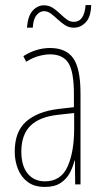

<svg xmlns="http://www.w3.org/2000/svg" viewBox="-20 -726 406 756"><path d="M177 -537Q240 -537 268.5 -496.5Q297 -456 297 -358V0H276L275 -93H273Q267 -68 254.5 -44.5Q242 -21 218.5 -5.5Q195 10 157 10Q115 10 89 -9.5Q63 -29 50.5 -61Q38 -93 38 -129Q38 -208 83 -247.5Q128 -287 210 -297L271 -304V-355Q271 -445 249 -478.5Q227 -512 177 -512Q159 -512 135 -506Q111 -500 83 -483L72 -505Q123 -537 177 -537ZM209 -274Q135 -266 99.5 -230.5Q64 -195 64 -129Q64 -73 89 -42.5Q114 -12 157 -12Q220 -12 246 -70Q272 -128 272 -220V-281ZM339 -706Q338 -660 318 -638.5Q298 -617 271 -617Q251 -617 236 -627Q221 -637 207.5 -649.5Q194 -662 181 -672Q168 -682 153 -682Q137 -682 124 -666.5Q111 -651 109 -617H86Q90 -664 109 -684.5Q128 -705 153 -705Q173 -705 188 -695Q203 -685 216 -672.5Q229 -660 242 -650Q255 -640 271 -640Q312 -640 317 -706Z"/></svg>

Font: Noto Sans Thai ExtCond Thin
Style: Regular
Weight: 100
Width: 2
Designer: Monotype Design Team
Foundry: Monotype Imaging Inc.
Version: Version 2.002; ttfautohint (v1.8.4.7-5d5b)